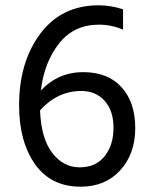

<svg xmlns="http://www.w3.org/2000/svg" viewBox="-20 -693 566 724"><path d="M287 -350Q197 -350 131 -277Q135 -171 177 -116.5Q219 -62 280 -62Q341 -62 374.5 -104Q408 -146 408 -211Q408 -276 374.5 -313Q341 -350 287 -350ZM284 11Q172 11 112 -74Q52 -159 52 -296Q52 -459 132 -566Q212 -673 352 -673Q397 -673 444 -658V-581Q401 -600 353 -600Q259 -600 203 -529.5Q147 -459 134 -352Q200 -421 293.5 -421Q387 -421 438.5 -364Q490 -307 490 -210Q490 -113 433.5 -51Q377 11 284 11Z"/></svg>

Font: Hind Jalandhar
Style: Regular
Weight: 400
Designer: Namrata Goyal
Foundry: Indian Type Foundry
Version: Version 0.702;PS 1.0;hotconv 1.0.81;makeotf.lib2.5.63406